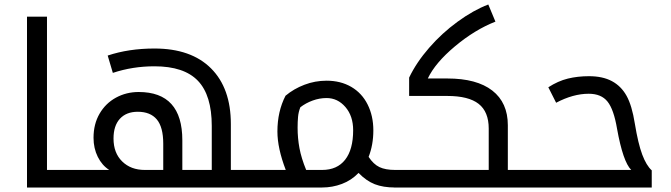

<svg xmlns="http://www.w3.org/2000/svg" viewBox="-20 -834 2984 854"><path d="M100.1 -759.8H189V-78.1H320.8Q326.2 -78.1 326.2 -74.2V-4.9Q326.2 0 320.8 0H100.1Z M311 0Q306.2 0 306.2 -4.9V-74.2Q306.2 -78.1 311 -78.1H465.8Q434.1 -98.1 415 -136.2Q396 -174.3 396 -221.2Q396 -282.2 422.9 -328.4Q449.7 -374.5 495.8 -399.7Q542 -424.8 596.7 -424.8Q791 -424.8 791 -210V-78.1H921.9V-273.9Q921.9 -410.2 860.4 -474.6Q798.8 -539.1 667 -539.1Q569.8 -539.1 481.9 -509.8L459 -586.9Q552.7 -618.2 667 -618.2Q830.1 -618.2 918.5 -530Q1006.8 -441.9 1006.8 -282.2V-78.1H1136.7Q1142.1 -78.1 1142.1 -74.2V-4.9Q1142.1 0 1136.7 0ZM706.1 -78.1V-194.8Q706.1 -268.6 677.5 -302.7Q648.9 -336.9 592.8 -336.9Q542 -336.9 513.4 -305.9Q484.9 -274.9 484.9 -217.8Q484.9 -153.8 523.4 -116Q562 -78.1 624 -78.1Z M1127 0Q1122.1 0 1122.1 -4.9V-74.2Q1122.1 -78.1 1127 -78.1H1251Q1213.9 -174.8 1213.9 -249Q1213.9 -338.4 1250 -408.2Q1286.6 -439 1334 -457Q1381.3 -475.1 1432.6 -475.1Q1495.1 -475.1 1542.5 -447.5Q1589.8 -419.9 1615.2 -369.1Q1640.6 -318.4 1640.6 -253.9Q1640.6 -189.9 1619.6 -136.2Q1641.1 -103.5 1667.7 -90.8Q1694.3 -78.1 1737.8 -78.1H1742.7Q1748 -78.1 1748 -74.2V-4.9Q1748 0 1742.7 0H1737.8Q1684.6 0 1647 -14.6Q1609.4 -29.3 1574.7 -64.9Q1543 -31.7 1500.7 -15.9Q1458.5 0 1412.6 0ZM1303.7 -266.1Q1303.7 -219.7 1312 -175Q1320.3 -130.4 1341.8 -78.1H1412.6Q1479.5 -78.1 1515.1 -123.5Q1550.8 -168.9 1550.8 -254.9Q1550.8 -317.9 1516.4 -357.9Q1481.9 -397.9 1432.6 -397.9Q1400.9 -397.9 1370.4 -386.7Q1339.8 -375.5 1315.9 -356.9Q1307.6 -335.9 1305.7 -314.2Q1303.7 -292.5 1303.7 -266.1Z M1732.9 0Q1728 0 1728 -4.9V-74.2Q1728 -78.1 1732.9 -78.1H2153.8V-262.2Q2153.8 -336.9 2108.9 -372.1Q2064 -407.2 1969.7 -407.2H1799.8V-488.8Q1832 -556.2 1888.7 -621.3Q1945.3 -686.5 2015.4 -737.5Q2085.4 -788.6 2151.9 -814L2183.6 -737.8Q2091.8 -701.7 2003.9 -628.2Q1916 -554.7 1882.8 -484.9H1969.7Q2100.6 -484.9 2169.7 -431.2Q2238.8 -377.4 2238.8 -276.9V-78.1H2368.7Q2374 -78.1 2374 -74.2V-4.9Q2374 0 2368.7 0Z M2358.9 0Q2354 0 2354 -4.9V-74.2Q2354 -78.1 2358.9 -78.1H2787.6Q2751 -114.7 2724.6 -261.2Q2710 -347.7 2682.1 -382.3Q2654.3 -417 2598.6 -417Q2529.3 -417 2453.6 -377L2418.9 -445.8Q2461.9 -473.6 2505.6 -484.4Q2549.3 -495.1 2599.6 -495.1Q2660.6 -495.1 2701.7 -473.1Q2742.7 -451.2 2766.8 -408Q2791 -364.7 2803.7 -284.2Q2818.4 -194.8 2836.7 -146.2Q2855 -97.7 2878.9 -76.2V0Z"/></svg>

Font: Noto Kufi Arabic
Style: Regular
Weight: 400
Designer: Monotype Design team
Foundry: Monotype Imaging Inc.
Version: Version 1.02